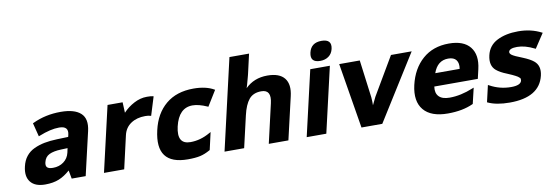

<svg xmlns="http://www.w3.org/2000/svg" viewBox="-56 -1165 4582 1581"><g transform="rotate(-10 2235.0 -375.0)"><path d="M214 -507Q320 -557 447 -557Q562 -557 614 -509.5Q666 -462 643 -362L559 0H442L429 -70Q381 -28 336 -10Q287 10 220 10Q135 10 98 -37Q61 -84 80 -165Q91 -214 118 -248Q145 -282 186 -301Q227 -320 273 -329Q319 -338 379 -340L473 -343L477 -359Q495 -432 412 -432Q341 -432 244 -393L236 -390L207 -504ZM252 -170Q245 -141 258 -127.5Q271 -114 307 -114Q358 -114 395.5 -141.5Q433 -169 444 -216L452 -253L398 -251Q335 -249 298.5 -231.5Q262 -214 252 -170Z M964 -546 968 -458Q1007 -500 1060 -528Q1113 -556 1168 -556Q1201 -556 1218 -552L1224 -550L1176 -395L1169 -397Q1152 -402 1127 -402Q1056 -402 1007 -369Q958 -336 944 -275L881 0H712L838 -546Z M1602 -34 1598 -32Q1556 -8 1516 1Q1476 10 1413 10Q1140 10 1205 -270Q1236 -406 1326 -481Q1416 -556 1557 -556Q1661 -556 1727 -518L1732 -515L1653 -387L1647 -390Q1577 -421 1526 -421Q1411 -421 1376 -271Q1343 -126 1458 -126Q1542 -126 1622 -172L1635 -179Z M1990 -483Q2063 -556 2175 -556Q2276 -556 2317.5 -503.5Q2359 -451 2336 -354L2254 0H2090L2165 -326Q2191 -437 2104 -437Q2036 -437 2000.5 -394Q1965 -351 1945 -264L1884 0H1720L1895 -760H2059L2022 -598Q2021 -593 2018 -582Q2015 -571 2009.5 -550.5Q2004 -530 1999 -512Z M2664 -760Q2753 -760 2735 -680Q2726 -641 2697 -620Q2668 -599 2627 -599Q2540 -599 2558 -680Q2576 -760 2664 -760ZM2697 -546 2571 0H2407L2533 -546Z M3039 0H2865L2775 -546H2947L2988 -230Q2991 -192 2990 -164Q3013 -214 3022 -230L3208 -546H3381Z M3541 -335H3745Q3753 -382 3733 -408.5Q3713 -435 3666 -435Q3576 -435 3541 -335ZM3801 -32 3797 -30Q3710 10 3587 10Q3446 10 3385 -63.5Q3324 -137 3354 -269Q3385 -402 3472.5 -479Q3560 -556 3693 -556Q3816 -556 3869.5 -489Q3923 -422 3896 -306L3878 -228H3514Q3506 -174 3534 -145Q3562 -116 3623 -116Q3717 -116 3819 -158L3832 -163Z M4391 -389 4385 -392Q4307 -431 4242 -431Q4178 -431 4171 -403Q4168 -389 4185 -376Q4205 -361 4273 -335Q4332 -311 4361 -287Q4413 -245 4394 -164Q4353 10 4104 10Q3993 10 3923 -23L3919 -25L3951 -164L3961 -159Q4043 -114 4137 -114Q4217 -114 4226 -152Q4229 -168 4222 -175Q4208 -189 4189 -198Q4171 -208 4121 -229Q4067 -250 4036 -276Q3986 -318 4005 -402Q4023 -482 4095.5 -519Q4168 -556 4272 -556Q4379 -556 4464 -512L4470 -509Z"/></g></svg>

Font: Passageway
Style: BdIt
Weight: 700
Foundry: Ascender Corporation
Version: Version 1.11